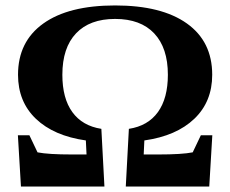

<svg xmlns="http://www.w3.org/2000/svg" viewBox="-20 -682 841 702"><path d="M400.9 -612.8Q308.1 -612.8 258.1 -560.1Q208 -507.3 208 -408.7Q208 -322.3 244.6 -272Q281.2 -221.7 350.6 -210.9L361.8 0H56.6L45.4 -187.5H87.4L117.2 -125Q156.2 -117.2 243.2 -117.2H296.4L293.9 -168.5Q176.8 -185.1 111.3 -247.6Q45.9 -310.1 45.9 -408.7Q45.9 -529.8 138.2 -595.9Q230.5 -662.1 400.9 -662.1Q570.8 -662.1 663.3 -596.2Q755.9 -530.3 755.9 -408.7Q755.9 -310.1 690.4 -247.6Q625 -185.1 507.8 -168.5L505.4 -117.2H558.6Q645.5 -117.2 684.6 -125L714.4 -187.5H756.3L745.1 0H439.9L451.2 -210.9Q521 -221.7 557.4 -272.2Q593.8 -322.8 593.8 -408.7Q593.8 -506.8 543.9 -559.8Q494.1 -612.8 400.9 -612.8Z"/></svg>

Font: Tinos
Style: Bold
Weight: 700
Designer: Steve Matteson
Foundry: Monotype Imaging Inc.
Version: Version 1.23